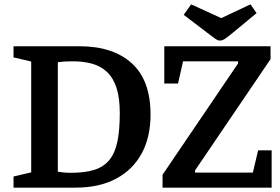

<svg xmlns="http://www.w3.org/2000/svg" viewBox="-20 -860 1282 880"><path d="M42 0V-51L123 -70V-578L42 -597V-648H344Q498 -648 584 -570Q670 -492 670 -335Q670 -231 629 -156Q588 -81 511 -40.5Q434 0 327 0ZM306 -68Q369 -68 412 -81.5Q455 -95 481 -126.5Q507 -158 518 -210.5Q529 -263 529 -341Q529 -413 513.5 -459Q498 -505 469 -531.5Q440 -558 400.5 -568.5Q361 -579 313 -579Q293 -579 276.5 -578Q260 -577 245 -575V-73Q255 -71 272 -69.5Q289 -68 306 -68ZM725 0V-59L1071 -569V-579H819L796 -477H733V-648H1220V-589L874 -79V-69H1139L1163 -171H1225V0ZM988 -674Q978 -674 963.5 -684.5Q949 -695 927 -712L822 -792L856 -840L994 -777L1128 -840L1156 -800L1051 -713Q1028 -694 1014 -684Q1000 -674 988 -674Z"/></svg>

Font: Faustina SemiBold
Style: Regular
Weight: 600
Designer: Alfonso Garcia
Foundry: http://www.omnibus-type.com
Version: Version 1.200